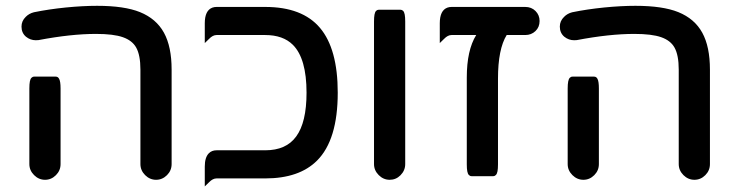

<svg xmlns="http://www.w3.org/2000/svg" viewBox="-20 -610 2555 667"><path d="M82 -40V-302.7Q82 -317.9 83.7 -326.9Q85.4 -335.9 89.4 -339.8Q93.3 -343.8 98.6 -343.8H173.8Q181.6 -343.8 185.5 -335.9Q190.4 -327.1 190.4 -302.7V-40Q190.4 -17.6 174.3 -1.5Q158.2 14.6 136.5 14.6Q114.7 14.6 98.4 -1.7Q82 -18.1 82 -40ZM467.8 -40V-368.2Q467.8 -418.5 453.1 -444.8Q439.5 -469.2 407 -480.7Q374.5 -492.2 313.5 -492.2Q226.6 -492.2 113.8 -470.7Q109.4 -470.2 104.5 -470.2Q85.4 -470.2 70.3 -482.4Q54.7 -495.6 54.7 -517.6Q54.7 -537.1 69.3 -551.3Q80.6 -563 97.7 -567.4Q149.9 -578.1 209 -584Q268.1 -589.8 317.4 -589.8Q412.1 -589.8 466.3 -567.9Q522.9 -544.9 549.6 -496.3Q576.2 -447.8 576.2 -368.2V-40Q576.2 -17.6 560.1 -1.5Q543.9 14.6 522.2 14.6Q500.5 14.6 484.1 -1.7Q467.8 -18.1 467.8 -40Z M1153.3 -288.1Q1153.3 -124 1081.5 -52.2Q1019.5 9.8 901.4 9.8H732.4Q719.2 9.8 706.5 22.9L691.4 37.6V-31.2Q691.4 -63.5 705.6 -77.6Q715.8 -87.9 732.4 -87.9H901.4Q974.1 -87.9 1008.8 -135.7Q1044.9 -184.6 1044.9 -288.1Q1044.9 -406.7 997.6 -454.1Q963.4 -488.3 901.4 -488.3H732.4Q719.2 -488.3 706.5 -475.1L691.4 -460.4V-529.3Q691.4 -573.7 717.8 -583.5Q724.6 -585.9 732.4 -585.9H901.4Q1030.3 -585.9 1091.8 -512.9Q1153.3 -439.9 1153.3 -288.1Z M1279.3 -40V-535.2Q1279.3 -550.3 1281 -559.3Q1282.7 -568.4 1286.6 -572.3Q1290.5 -576.2 1295.9 -576.2H1371.1Q1376.5 -576.2 1380.4 -572.3Q1384.3 -568.4 1386 -559.3Q1387.7 -550.3 1387.7 -535.2V-40Q1387.7 -17.6 1371.1 -1Q1355.5 14.6 1333.7 14.6Q1312 14.6 1295.7 -1.7Q1279.3 -18.1 1279.3 -40Z M1740.2 -488.3Q1710 -439.5 1710 -336.9V-39.1Q1710 -23.9 1708.3 -14.9Q1706.5 -5.9 1702.6 -2Q1698.7 2 1693.4 2H1618.2Q1612.8 2 1608.9 -2Q1605 -5.9 1603.3 -14.9Q1601.6 -23.9 1601.6 -39.1V-340.8Q1601.6 -435.5 1634.3 -488.3H1548.8Q1535.6 -488.3 1522.9 -475.1L1507.8 -460.4V-529.3Q1507.8 -573.7 1534.2 -583.5Q1541 -585.9 1548.8 -585.9H1804.7Q1826.2 -585.9 1840.3 -571.8Q1854.5 -557.6 1854.5 -537.1Q1854.5 -515.6 1840.1 -502Q1825.7 -488.3 1804.7 -488.3Z M1952.1 -40V-302.7Q1952.1 -317.9 1953.9 -326.9Q1955.6 -335.9 1959.5 -339.8Q1963.4 -343.8 1968.8 -343.8H2043.9Q2051.8 -343.8 2055.7 -335.9Q2060.5 -327.1 2060.5 -302.7V-40Q2060.5 -17.6 2044.4 -1.5Q2028.3 14.6 2006.6 14.6Q1984.9 14.6 1968.5 -1.7Q1952.1 -18.1 1952.1 -40ZM2337.9 -40V-368.2Q2337.9 -418.5 2323.2 -444.8Q2309.6 -469.2 2277.1 -480.7Q2244.6 -492.2 2183.6 -492.2Q2096.7 -492.2 1983.9 -470.7Q1979.5 -470.2 1974.6 -470.2Q1955.6 -470.2 1940.4 -482.4Q1924.8 -495.6 1924.8 -517.6Q1924.8 -537.1 1939.5 -551.3Q1950.7 -563 1967.8 -567.4Q2020 -578.1 2079.1 -584Q2138.2 -589.8 2187.5 -589.8Q2282.2 -589.8 2336.4 -567.9Q2393.1 -544.9 2419.7 -496.3Q2446.3 -447.8 2446.3 -368.2V-40Q2446.3 -17.6 2430.2 -1.5Q2414.1 14.6 2392.3 14.6Q2370.6 14.6 2354.2 -1.7Q2337.9 -18.1 2337.9 -40Z"/></svg>

Font: YuPearl-SemiBold
Style: SemiBold
Weight: 600
Designer: Max Yao
Foundry: Max-Everyday
Version: Version 1.011; ttfautohint (v1.8.3)